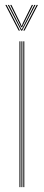

<svg xmlns="http://www.w3.org/2000/svg" viewBox="-20 -770 180 790"><path d="M76 0V-600H80V0ZM60 0V-600H64V0ZM68 0V-600H72V0ZM2 -749.8H7L62 -644H57ZM12 -749.8H17L64 -657.8L68 -649.5H70L74 -657.8L121 -749.8H126L71 -644H67ZM22 -749.8H27L64.5 -673.8L68 -664H70L73.5 -673.8L111 -749.8H116L76 -669.2L71 -658.2H67L62 -669.2ZM131 -749.8H136L81 -644H76Z"/></svg>

Font: Big Shoulders Inline Display Thin
Style: Regular
Weight: 100
Designer: Patric King
Foundry: XO Type Co
Version: Version 1.000